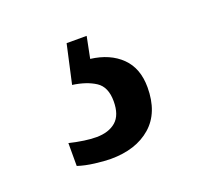

<svg xmlns="http://www.w3.org/2000/svg" viewBox="-59 -76 403 378"><g transform="rotate(-20 143.0 113.0)"><path d="M116 235Q103 235 83 232.5Q63 230 48 225V177Q81 185 104 185Q130 185 145 172Q160 159 160 130Q160 100 141.5 88Q123 76 94 72L112 -9H154L145 36Q185 41 208.5 64Q232 87 232 127Q232 180 200.5 207.5Q169 235 116 235Z"/></g></svg>

Font: Noto Serif Tamil Condensed Medium
Style: Italic
Weight: 500
Width: 3
Italic angle: -12°
Designer: Indian Type Foundry, Tom Grace, and the Monotype Design Team
Foundry: Monotype Imaging Inc.
Version: Version 2.003; ttfautohint (v1.8.4.7-5d5b)